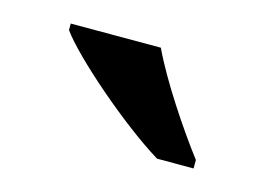

<svg xmlns="http://www.w3.org/2000/svg" viewBox="-40 -828 391 284"><g transform="rotate(15 155.5 -686.0)"><path d="M215 -606H271V-619C242 -657 199 -721 178 -766H40V-756C65 -721 156 -642 215 -606Z"/></g></svg>

Font: Noto Serif Sinhala SemiBold
Style: Regular
Weight: 600
Designer: Jelle Bosma - Monotype Design Team
Foundry: Monotype Imaging Inc.
Version: Version 2.007